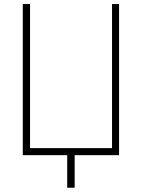

<svg xmlns="http://www.w3.org/2000/svg" viewBox="-20 -752 683 933"><path d="M524.4 -732.4H558.6V2H342.8V160.2H306.6V2H90.8V-732.4H126V-32.2H524.4Z"/></svg>

Font: Gen Shin Gothic ExtraLight
Style: Regular
Weight: 100
Designer: [Source Han Sans]
Ryoko NISHIZUKA  (kana & ideographs); Paul D. Hunt (Latin, Greek & Cyrillic); Wenlong ZHANG  (bopomofo
Version: Version 1.002.20150607